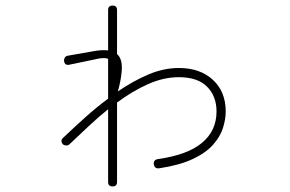

<svg xmlns="http://www.w3.org/2000/svg" viewBox="-20 -600 1040 689"><path d="M384 69Q368 69 368 53V-208Q333 -180 298.5 -147.5Q264 -115 229 -82Q225 -78 218 -78Q211 -78 206 -82Q195 -94 206 -105Q245 -142 285.5 -178.5Q326 -215 368 -246V-389Q352 -395 321 -387L230 -368Q213 -364 210 -380Q209 -387 212.5 -393Q216 -399 223 -400L314 -416Q346 -422 368 -419V-564Q368 -580 384 -580Q400 -580 400 -564V-406Q422 -387 416 -338Q415 -325 411.5 -307.5Q408 -290 403 -272Q457 -309 512 -332.5Q567 -356 622 -356Q698 -356 744 -313.5Q790 -271 790 -200Q790 -172 780 -140.5Q770 -109 744 -80Q718 -51 671 -29Q624 -7 551 4Q535 6 532 -10Q530 -26 546 -29Q653 -44 705 -87.5Q757 -131 757 -200Q757 -255 723 -289Q689 -323 622 -323Q567 -323 511 -298Q455 -273 400 -232V53Q400 69 384 69Z"/></svg>

Font: Zen Maru Gothic Light
Style: Regular
Weight: 300
Designer: Yoshimichi Ohira
Foundry: Positype
Version: Version 1.001